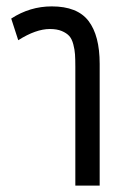

<svg xmlns="http://www.w3.org/2000/svg" viewBox="-20 -581 400 601"><path d="M37.1 -455.1 15.1 -522.9Q73.7 -561 142.1 -561Q222.2 -561 257.1 -515.4Q292 -469.7 292 -380.9V0H215.8V-372.1Q215.8 -396 214.8 -410.6Q213.9 -425.3 209.5 -442.1Q205.1 -459 196.8 -468.3Q188.5 -477.5 173.3 -483.9Q158.2 -490.2 136.2 -490.2Q92.3 -490.2 37.1 -455.1Z"/></svg>

Font: Noto Sans Thai Looped ExtraCond
Style: Regular
Weight: 400
Width: 2
Designer: Sasikarn Vongin, Ben Mitchell
Foundry: The Fontpad Ltd
Version: Version 1.00